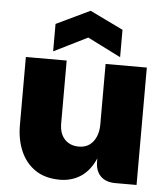

<svg xmlns="http://www.w3.org/2000/svg" viewBox="-56 -857 798 914"><g transform="rotate(5 343.0 -400.0)"><path d="M433 -96V-561H630V0H529Q483 0 458 -25Q433 -50 433 -96ZM264 7Q194 7 147 -24.5Q100 -56 76 -111Q52 -166 52 -236V-561H247V-261Q247 -212 272.5 -185Q298 -158 340 -158Q370 -158 390.5 -172.5Q411 -187 422 -213Q433 -239 433 -271L458 -242Q455 -155 428.5 -100Q402 -45 359.5 -19Q317 7 264 7ZM499 -599 340 -679 179 -599V-730L340 -807L499 -730Z"/></g></svg>

Font: Parkinsans ExtraBold
Style: Regular
Weight: 800
Designer: Red Stone, Indian Type Foundry
Foundry: Indian Type Foundry
Version: Version 1.000